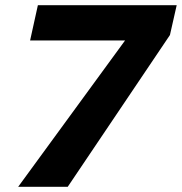

<svg xmlns="http://www.w3.org/2000/svg" viewBox="-20 -720 701 740"><path d="M50 0 462 -564H96L126 -700H661L635 -585L241 0Z"/></svg>

Font: Red Hat Mono
Style: Italic
Weight: 400
Italic angle: -12°
Monospace: yes
Designer: Pentagram, MCKL
Foundry: MCKL
Version: Version 1.030